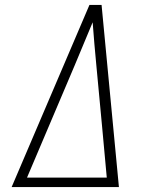

<svg xmlns="http://www.w3.org/2000/svg" viewBox="-20 -755 640 775"><path d="M27 0 341 -735H390L460 0ZM411 -38 392 -245 369 -490Q365 -534 361 -577.5Q357 -621 354 -665Q336 -621 317.5 -577.5Q299 -534 281 -490L89 -38Z"/></svg>

Font: Iosevka Slab XLtEx
Style: Italic
Weight: 200
Width: 7
Italic angle: -9°
Monospace: yes
Designer: Belleve Invis
Foundry: Belleve Invis
Version: Version 11.1.0; ttfautohint (v1.8.3)